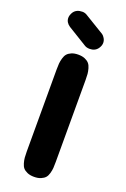

<svg xmlns="http://www.w3.org/2000/svg" viewBox="-174 -980 681 1034"><g transform="rotate(20 166.5 -462.5)"><path d="M84 -115.2V-585Q84 -605.5 85.2 -619.4Q86.4 -633.3 91.1 -649.9Q95.7 -666.5 104.2 -676.5Q112.8 -686.5 128.7 -693.4Q144.5 -700.2 167 -700.2Q189.5 -700.2 205.3 -693.4Q221.2 -686.5 229.7 -676.5Q238.3 -666.5 242.9 -649.9Q247.6 -633.3 248.8 -619.4Q250 -605.5 250 -585V-115.2Q250 -94.2 249 -80.6Q248 -66.9 243.4 -50Q238.8 -33.2 230.2 -23.4Q221.7 -13.7 205.6 -6.8Q189.5 0 167 0Q144.5 0 128.7 -6.8Q112.8 -13.7 104.2 -23.4Q95.7 -33.2 91.1 -49.8Q86.4 -66.4 85.2 -80.6Q84 -94.7 84 -115.2ZM137.2 -916 249 -848.1Q256.8 -842.8 263.9 -830.8Q271 -818.8 271 -805.2Q271 -789.1 259.8 -772.9Q243.7 -750 212.9 -750Q194.8 -750 183.1 -757.8L73.2 -825.2Q47.9 -842.3 47.9 -868.2Q47.9 -884.3 59.1 -901.9Q75.2 -924.8 108.9 -924.8Q124 -924.8 137.2 -916Z"/></g></svg>

Font: Concert One
Style: Regular
Weight: 400
Designer: Johan Kallas, Mihkel Virkus
Foundry: Johan Kallas, Mihkel Virkus
Version: Version 1.003